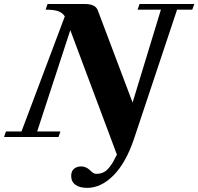

<svg xmlns="http://www.w3.org/2000/svg" viewBox="-53 -683 988 957"><path d="M-32.7 0 -23.4 -27.8H54.2L270 -601.1Q259.8 -618.2 239 -626.5Q218.3 -634.8 174.3 -634.8L184.1 -663.1H369.6Q423.3 -663.1 434.6 -630.9L607.9 -171.9L749 -634.8H632.8L642.6 -663.1H915.5L905.3 -634.8H829.6L614.7 9.8Q574.7 128.4 512.9 190.9Q451.2 253.4 381.3 253.4Q343.8 253.4 322.8 238Q301.8 222.7 301.8 193.8Q301.8 170.4 315.9 158.4Q330.1 146.5 351.6 146.5Q377 146.5 397.9 167.5Q413.1 183.6 426.8 183.6Q460.9 183.6 482.7 161.6Q504.4 139.6 522.5 101.1L529.8 87.9L297.4 -532.7L132.3 -27.8H248L238.8 0Z"/></svg>

Font: Elstob 18pt ExtraBold
Style: Italic
Weight: 800
Italic angle: -20°
Designer: Peter S. Baker
Version: Version 1.015